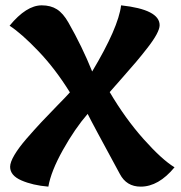

<svg xmlns="http://www.w3.org/2000/svg" viewBox="-20 -693 681 723"><path d="M18.1 -64.9Q18.1 -82 34.4 -109.6Q50.8 -137.2 79.8 -170.7Q108.9 -204.1 135.5 -232.7Q162.1 -261.2 196 -295.7Q230 -330.1 243.2 -345.2Q188 -434.1 124.5 -500.5Q61 -566.9 16.1 -596.2Q79.1 -672.9 137.2 -672.9Q170.9 -672.9 194.3 -658Q217.8 -643.1 237.8 -607.9Q289.1 -518.1 327.1 -423.8Q425.8 -588.9 436 -672.9Q581.1 -657.2 581.1 -598.1Q581.1 -585 569.6 -563.5Q558.1 -542 534.7 -512Q511.2 -481.9 492.2 -459.5Q473.1 -437 439.5 -398.9Q405.8 -360.8 393.1 -346.2Q452.1 -246.1 521 -168.9Q589.8 -91.8 637.2 -63Q577.1 9.8 509.8 9.8Q456.1 9.8 431.2 -38.1Q324.2 -234.9 310.1 -264.2Q262.2 -209 217 -128.4Q171.9 -47.9 162.1 9.8Q103 4.9 60.5 -13.7Q18.1 -32.2 18.1 -64.9Z"/></svg>

Font: Sukar
Style: black
Weight: 900
Designer: Dario Muhafara - Ghiath Alsory
Foundry: Dario Muhafara - Ghiath Alsory
Version: Version 1.00 March 27, 2016, initial release